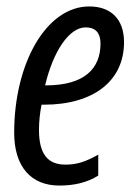

<svg xmlns="http://www.w3.org/2000/svg" viewBox="-20 -566 422 596"><path d="M164 10C210 10 250 1 285 -21V-86C246 -64 219 -55 183 -55C128 -55 101 -88 101 -163C101 -189 104 -216 109 -241H116C272 -241 365 -316 365 -435C365 -508 323 -546 257 -546C124 -546 24 -370 24 -154C24 -49 76 10 164 10ZM123 -301H120C145 -406 194 -481 246 -481C278 -481 292 -462 292 -431C292 -353 242 -301 123 -301Z"/></svg>

Font: Noto Sans ExtraCondensed
Style: Italic
Weight: 400
Width: 2
Italic angle: -12°
Designer: Monotype Design Team
Foundry: Monotype Imaging Inc.
Version: Version 2.013